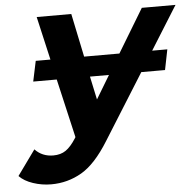

<svg xmlns="http://www.w3.org/2000/svg" viewBox="-147 -591 860 846"><g transform="rotate(-5 282.5 -168.0)"><path d="M46 202Q5 202 -34 189Q-73 176 -95 153L-15 42Q17 76 66 76Q99 76 121.5 60.5Q144 45 167 9L170 4L110 -256H6L25 -346H90L46 -538H199L239 -346H395L511 -538H660L540 -346H607L589 -256H484L303 33Q243 130 181 166Q119 202 46 202ZM341 -256H257L279 -153Z"/></g></svg>

Font: Montserrat
Style: Bold Italic
Weight: 700
Italic angle: -11.3°
Designer: Julieta Ulanovsky
Foundry: Julieta Ulanovsky
Version: Version 9.000; ttfautohint (v1.8.4.7-5d5b)